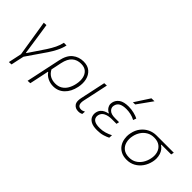

<svg xmlns="http://www.w3.org/2000/svg" viewBox="-12 -1559 2520 2520"><g transform="rotate(45 1248.0 -299.0)"><path d="M124.5 194.5Q134 148.5 144 103.5Q153.5 58.5 164 9Q156 -41 148 -90.5Q140 -140 132.5 -187.5L118.5 -275Q109.5 -330 101 -385Q92 -440 83 -494.5L130 -497Q140.5 -426.5 153.5 -342Q166 -257.5 177 -183L196.5 -50.5H203Q242.5 -109 280.5 -165.5Q318.5 -222 357 -279.5Q392.5 -334 418.5 -387Q444.5 -440 456 -494.5H505.5Q493 -435 462.2 -373.8Q431.5 -312.5 396.5 -261Q350 -194 304 -126.5Q257.5 -59 210.5 9.5Q199.5 59 190.2 102Q181 145 171 192Z M472 194.5Q484 138.5 495.5 85.5Q507 32.5 519.5 -28L574 -285Q598.5 -402.5 663 -453.8Q727.5 -505 814 -505Q891.5 -505 937.8 -465Q984 -425 999.5 -360Q1007 -328 1007 -293.5Q1007 -258 999 -219.5Q976.5 -112.5 913.2 -51.5Q850 9.5 759 9.5Q705 9.5 657.5 -13.5Q610 -36.5 582.5 -77H576L566 -27Q553.5 32.5 542.5 84.5Q531 136 519.5 192ZM753.5 -35.5Q810 -35.5 850.2 -60.5Q890.5 -85.5 915.5 -128.8Q940.5 -172 952 -226.5Q960 -263 960 -296Q960 -320.5 955.5 -343.5Q945 -397 909.5 -429Q874 -461 811.5 -461Q738 -461 688.5 -418.2Q639 -375.5 618.5 -278.5L588 -132.5Q614.5 -81.5 656.8 -58.5Q699 -35.5 753.5 -35.5Z M1225.5 9.5Q1171 9.5 1142.5 -27.5Q1124 -50.5 1124 -90.5Q1124 -114 1130.5 -143.5Q1139 -183.5 1145 -212Q1151 -240.5 1158 -271.5Q1171 -334 1182.2 -386.5Q1193.5 -439 1205.5 -494.5L1252 -496.5Q1232.5 -404.5 1216 -327Q1199 -249 1187.5 -195L1177 -146Q1171.5 -120.5 1171.5 -101Q1171.5 -78 1179 -63Q1192.5 -34.5 1235.5 -34.5Q1260.5 -34.5 1291 -51.5L1287 -4.5Q1276 1.5 1260.8 5.5Q1245.5 9.5 1225.5 9.5Z M1575 9.5Q1498 9.5 1457.2 -14Q1416.5 -37.5 1404 -72.5Q1396 -94.5 1396 -116.5Q1396 -129 1398.5 -141.5Q1406.5 -179.5 1427.2 -202.5Q1448 -225.5 1474.8 -237Q1501.5 -248.5 1526.5 -253L1527.5 -259Q1509.5 -266 1490.5 -283Q1471.5 -300 1461.5 -326.5Q1455 -342 1455 -361Q1455 -373 1458 -387Q1469.5 -440.5 1515.8 -472.8Q1562 -505 1651.5 -505Q1702.5 -505 1752.8 -492.2Q1803 -479.5 1831 -463.5L1815.5 -420.5Q1776.5 -442 1734 -451.2Q1691.5 -460.5 1653.5 -460.5Q1587 -460.5 1550 -440.2Q1513 -420 1503 -374.5Q1501 -365.5 1501 -357Q1501 -326 1525.5 -301.5Q1556.5 -270 1630 -270H1705L1696.5 -231H1608Q1546.5 -231 1501.2 -209Q1456 -187 1445.5 -138.5Q1443.5 -128.5 1443.5 -119Q1443.5 -103 1449.5 -88Q1459 -64 1490.2 -49.5Q1521.5 -35 1581 -35Q1628.5 -35 1675.5 -49Q1722.5 -63 1760.5 -83.5L1758 -35Q1730.5 -20 1683.2 -5.2Q1636 9.5 1575 9.5ZM1648.5 -583Q1683 -636.5 1716.8 -688.5Q1750.5 -740.5 1784 -792L1839.5 -793Q1802 -740.5 1765 -688.5Q1728 -636.5 1690.5 -584.5Z M2123.5 9.5Q2060.5 9.5 2015.8 -14Q1971 -37.5 1944.8 -77.5Q1918.5 -117.5 1911 -168.5Q1907.5 -189 1907.5 -210.5Q1907.5 -241.5 1914.5 -273.5Q1928.5 -343 1967.2 -392.5Q2006 -442 2060 -468.2Q2114 -494.5 2174.5 -494.5H2496.5L2488 -454.5H2307L2305.5 -448Q2358 -414 2378.5 -352Q2390 -316.5 2390 -278Q2390 -249 2383.5 -219Q2368.5 -151.5 2332 -100Q2295.5 -48.5 2242.2 -19.5Q2189 9.5 2123.5 9.5ZM2126 -34.5Q2183.5 -34.5 2226.8 -60.8Q2270 -87 2298 -131Q2326 -175 2337.5 -229Q2344 -258.5 2344 -285.5Q2344 -315 2336.5 -341.5Q2322 -392.5 2281.2 -423.2Q2240.5 -454 2175 -454Q2118 -454 2074 -429Q2030 -404 2001.2 -361.2Q1972.5 -318.5 1961.5 -266Q1955 -236 1955 -208Q1955 -179 1962 -152.5Q1975 -99.5 2015.8 -67Q2056.5 -34.5 2126 -34.5Z"/></g></svg>

Font: Heraclito ExtraLight
Style: Italic
Weight: 200
Italic angle: -12°
Designer: Kostas Bartsokas (font) & Cristiano Sobral (main changes)
Foundry: Kostas Bartsokas (font) & Cristiano Sobral (main changes)
Version: Version 1.00;July 8, 2020;FontCreator 13.0.0.2655 64-bit